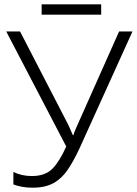

<svg xmlns="http://www.w3.org/2000/svg" viewBox="-20 -860 635 890"><path d="M594 -714 348 -171Q322 -115 294.5 -74Q267 -33 228.5 -11.5Q190 10 131 10Q102 10 80 5.5Q58 1 42 -5V-63Q80 -44 128 -44Q190 -44 223.5 -78.5Q257 -113 287 -181L9 -714H73L290 -294Q298 -279 304 -264.5Q310 -250 318 -233H320Q324 -247 331 -262.5Q338 -278 344 -292L532 -714ZM449 -840V-792H173V-840Z"/></svg>

Font: BC Sans Light
Style: Regular
Weight: 300
Designer: Monotype Design Team
Foundry: Monotype Imaging Inc.
Version: Version 2.000;GOOG;noto-source:20170915:90ef993387c0